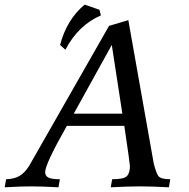

<svg xmlns="http://www.w3.org/2000/svg" viewBox="-83 -796 805 816"><path d="M194.8 -584.5 172.4 -605Q200.7 -713.4 276.9 -776.4L339.8 -754.4L345.7 -730.5Q249.5 -689 194.8 -584.5ZM634.8 0Q558.6 -3.9 514.6 -3.9Q460 -3.9 387.7 0L393.6 -34.2Q442.9 -34.2 456.1 -47.4Q469.2 -60.5 469.2 -90.3Q469.2 -99.6 445.3 -261.2H201.2Q108.9 -98.6 108.9 -64.5Q108.9 -47.9 123.3 -41Q137.7 -34.2 171.4 -34.2L165.5 0Q96.2 -3.9 46.4 -3.9Q6.3 -3.9 -63 0L-57.1 -34.2Q-22.9 -35.2 -0.7 -47.9Q21.5 -60.5 41 -91.3L380.4 -686L462.4 -710.4L570.3 -101.6Q580.1 -62.5 589.8 -48.3Q599.6 -34.2 640.6 -34.2ZM437 -313 392.1 -605 230.5 -313Z"/></svg>

Font: Kelvinch
Style: Italic
Weight: 400
Italic angle: -10°
Designer: Paul James Miller
Foundry: High-Logic / Made with FontCreator
Version: Version 3.40;July 22, 2017;FontCreator 11.0.0.2388 64-bit